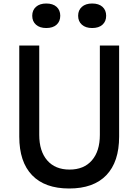

<svg xmlns="http://www.w3.org/2000/svg" viewBox="-20 -1060 790 1096"><path d="M90 -800H204V-290Q204 -197 249.5 -144.5Q295 -92 377 -92Q459 -92 504.5 -144.5Q550 -197 550 -290V-800H660V-280Q660 -136 587 -60Q514 16 375 16Q236 16 163 -60Q90 -136 90 -280ZM244 -900Q207 -900 185.5 -919Q164 -938 164 -970Q164 -1002 185.5 -1021Q207 -1040 244 -1040Q282 -1040 303 -1021Q324 -1002 324 -970Q324 -938 303 -919Q282 -900 244 -900ZM506 -900Q469 -900 447.5 -919Q426 -938 426 -970Q426 -1002 447.5 -1021Q469 -1040 506 -1040Q544 -1040 565 -1021Q586 -1002 586 -970Q586 -938 565 -919Q544 -900 506 -900Z"/></svg>

Font: Martian Mono SemiExpanded
Style: Regular
Weight: 400
Width: 6
Monospace: yes
Designer: Roman Shamin
Foundry: Evil Martians
Version: Version 1.000